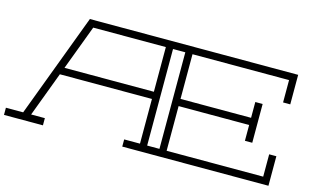

<svg xmlns="http://www.w3.org/2000/svg" viewBox="-90 -928 1877 1162"><g transform="rotate(15 848.0 -347.5)"><path d="M1607 -510V-650H1002V-370H1444V-469H1490V-226H1444V-325H1002V-45H1607V-185H1652V0H736V-45H835V-325H258L153 -45H239V0H-5V-45H103L347 -695H1652V-510ZM835 -370V-650H380L275 -370ZM957 -650H880V-45H957Z"/></g></svg>

Font: Geostar
Style: Regular
Weight: 400
Designer: Joe Prince
Foundry: Joe Prince
Version: Version 1.002